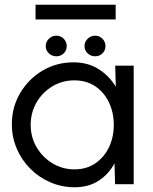

<svg xmlns="http://www.w3.org/2000/svg" viewBox="-20 -777 644 810"><path d="M466 -500H544V0H465.5L463 -88Q439 -42.5 396.5 -14.8Q354 13 295.5 13Q240.5 13 192.5 -7.8Q144.5 -28.5 108 -65Q71.5 -101.5 50.8 -149.8Q30 -198 30 -253Q30 -325 65 -384.2Q100 -443.5 159 -478.8Q218 -514 290 -514Q351 -514 396 -485.5Q441 -457 468.5 -411ZM294 -62.5Q345 -62.5 382.2 -88Q419.5 -113.5 439.8 -156Q460 -198.5 460 -250Q460 -302.5 439.5 -345.2Q419 -388 381.8 -413Q344.5 -438 294 -438Q242.5 -438 200.8 -412.8Q159 -387.5 134.2 -344.8Q109.5 -302 109.5 -250Q109.5 -197.5 135 -155Q160.5 -112.5 202.2 -87.5Q244 -62.5 294 -62.5ZM218 -539.5Q199.5 -539.5 186.2 -551.8Q173 -564 173 -582.5Q173 -600.5 186.2 -613.5Q199.5 -626.5 218 -626.5Q236 -626.5 248.8 -613.5Q261.5 -600.5 261.5 -582.5Q261.5 -564 248.8 -551.8Q236 -539.5 218 -539.5ZM381.5 -539.5Q363 -539.5 349.8 -551.8Q336.5 -564 336.5 -582.5Q336.5 -600.5 349.8 -613.5Q363 -626.5 381.5 -626.5Q399.5 -626.5 412.2 -613.5Q425 -600.5 425 -582.5Q425 -564 412.2 -551.8Q399.5 -539.5 381.5 -539.5ZM130 -757H468V-695H130Z"/></svg>

Font: Urbanist
Style: Regular
Weight: 400
Designer: Corey Hu
Foundry: Corey Hu
Version: Version 1.330; ttfautohint (v1.8.4.7-5d5b)